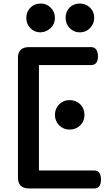

<svg xmlns="http://www.w3.org/2000/svg" viewBox="-20 -1059 616 1080"><path d="M81 -60V-734Q81 -794 144 -794H492Q529 -794 531 -744Q532 -693 492 -693H199V-100H510Q547 -100 548 -51Q549 1 510 1H144Q81 1 81 -60ZM371 -496Q407 -496 431 -472.5Q455 -449 455 -413Q455 -377 431 -353.5Q407 -330 371 -330Q337 -330 313 -354Q289 -378 289 -413Q289 -448 313 -472Q337 -496 371 -496ZM349 -959Q349 -994 371.5 -1016.5Q394 -1039 429 -1039Q463 -1039 486.5 -1016Q510 -993 510 -959Q510 -925 486.5 -901Q463 -877 429 -877Q395 -877 372 -901Q349 -925 349 -959ZM128 -958Q128 -993 151 -1016Q174 -1039 208 -1039Q241 -1040 265 -1016Q289 -992 289 -958Q289 -924 265.5 -901.5Q242 -879 208 -877Q174 -877 151 -900.5Q128 -924 128 -958Z"/></svg>

Font: Gugi Cyrillic
Style: Regular
Weight: 400
Foundry: TAE System & Typefaces Co.
Version: Version 3.10 September 15, 2020